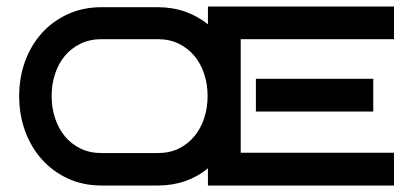

<svg xmlns="http://www.w3.org/2000/svg" viewBox="-20 -572 1274 592"><path d="M1194.8 0H621.1V-53.2Q590.3 -27.3 551.3 -13.7Q512.2 0 466.8 0H293Q235.8 0 189 -21.7Q142.1 -43.5 108.6 -81.1Q75.2 -118.7 57.1 -168.7Q39.1 -218.8 39.1 -275.9Q39.1 -332.5 57.1 -382.3Q75.2 -432.1 108.6 -469.5Q142.1 -506.8 189 -528.3Q235.8 -549.8 293 -549.8H466.8Q512.2 -549.8 551.3 -535.9Q590.3 -522 621.1 -497.1V-551.8H1194.8V-451.2H722.2V-101.1H1194.8ZM620.1 -275.9Q620.1 -312 609.6 -344Q599.1 -376 579.3 -399.7Q559.6 -423.3 531.2 -437.3Q502.9 -451.2 466.8 -451.2H293Q256.8 -451.2 228.3 -437.3Q199.7 -423.3 179.9 -399.7Q160.2 -376 149.7 -344Q139.2 -312 139.2 -275.9Q139.2 -239.7 149.7 -207.8Q160.2 -175.8 179.9 -151.9Q199.7 -127.9 228.3 -114Q256.8 -100.1 293 -100.1H466.8Q502.9 -100.1 531.2 -114Q559.6 -127.9 579.3 -151.9Q599.1 -175.8 609.6 -207.8Q620.1 -239.7 620.1 -275.9ZM1130.9 -228H769V-329.1H1130.9Z"/></svg>

Font: Bruno Ace SC
Style: Regular
Weight: 400
Designer: Astigmatic (AOETI)
Foundry: Astigmatic (AOETI)
Version: Version 1.000